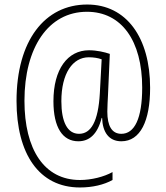

<svg xmlns="http://www.w3.org/2000/svg" viewBox="-20 -735 734 848"><path d="M643 -347C643 -568 539 -715 365 -715C178 -715 53 -556 53 -289C53 -56 152 93 333 93C389 93 439 81 477 60V25C439 46 384 60 333 60C175 60 88 -75 88 -290C88 -524 193 -683 364 -683C517 -683 608 -555 608 -348C608 -211 574 -144 516 -144C474 -144 454 -179 454 -242C454 -263 456 -295 457 -316L465 -497C442 -505 407 -513 373 -513C279 -513 216 -430 216 -288C216 -171 257 -111 326 -111C373 -111 410 -140 429 -214H431C433 -151 461 -111 516 -111C600 -111 643 -201 643 -347ZM251 -288C251 -411 301 -482 372 -482C393 -482 413 -479 429 -473L421 -324C414 -196 381 -144 329 -144C278 -144 251 -196 251 -288Z"/></svg>

Font: Noto Sans Hebrew Condensed ExtraLight
Style: Regular
Weight: 200
Width: 3
Designer: Monotype Design Team
Foundry: Monotype Imaging Inc.
Version: Version 2.004